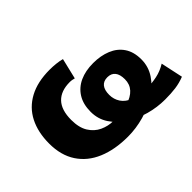

<svg xmlns="http://www.w3.org/2000/svg" viewBox="-100 -746 986 986"><g transform="rotate(-45 393.0 -253.0)"><path d="M361 11Q267 11 197 -18.5Q127 -48 88.5 -106.5Q50 -165 50 -250Q50 -332 80.5 -392Q111 -452 171.5 -484.5Q232 -517 320 -517Q343 -517 366 -514.5Q389 -512 407 -507L380 -394Q373 -396 365 -397.5Q357 -399 348 -399Q284 -399 250 -363.5Q216 -328 216 -256Q216 -200 237.5 -165.5Q259 -131 293.5 -115Q328 -99 366 -99Q429 -99 472 -111.5Q515 -124 537 -148.5Q559 -173 559 -209Q559 -244 544.5 -262Q530 -280 502 -280Q474 -280 459.5 -262Q445 -244 445 -209Q445 -177 462 -151Q479 -125 515.5 -110.5Q552 -96 609 -96Q642 -96 678.5 -103.5Q715 -111 749 -132L775 -11Q742 2 708.5 6.5Q675 11 632 11Q574 11 518.5 -4.5Q463 -20 417 -49.5Q371 -79 343.5 -120.5Q316 -162 316 -215Q316 -270 339.5 -307.5Q363 -345 404.5 -364Q446 -383 502 -383Q556 -383 599 -365.5Q642 -348 666.5 -312Q691 -276 691 -221Q691 -169 662.5 -126Q634 -83 586 -52.5Q538 -22 479.5 -5.5Q421 11 361 11Z"/></g></svg>

Font: Nunito Sans 7pt SemiCondensed Black
Style: Regular
Weight: 900
Width: 4
Designer: Vernon Adams
Foundry: Vernon Adams
Version: Version 3.101;gftools[0.9.27]